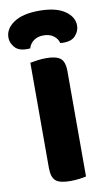

<svg xmlns="http://www.w3.org/2000/svg" viewBox="-117 -903 539 958"><g transform="rotate(-10 153.0 -424.0)"><path d="M159 8Q106 8 85.5 -10Q65 -28 65 -75V-608Q77 -610 100 -613.5Q123 -617 146 -617Q196 -617 218 -600Q240 -583 240 -534V-1Q229 2 206 5Q183 8 159 8ZM153 -731Q122 -731 102.5 -716Q83 -701 77 -679Q72 -678 68 -678Q64 -678 59 -678Q18 -678 -1.5 -701Q-21 -724 -21 -750Q-21 -795 24 -825.5Q69 -856 153 -856Q237 -856 282 -825.5Q327 -795 327 -750Q327 -724 307.5 -701Q288 -678 247 -678Q242 -678 238 -678Q234 -678 229 -679Q224 -701 204 -716Q184 -731 153 -731Z"/></g></svg>

Font: Baloo Bhai 2 ExtraBold
Style: Regular
Weight: 800
Designer: Supriya Tembe, Noopur Datye and Ek Type
Foundry: Ek Type
Version: Version 1.640;PS 1.000;hotconv 16.6.51;makeotf.lib2.5.65220;